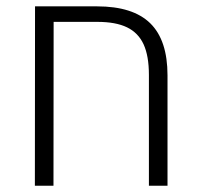

<svg xmlns="http://www.w3.org/2000/svg" viewBox="-20 -590 634 610"><path d="M91.3 -569.8H288.6Q402.3 -569.8 457.3 -516.1Q512.2 -462.4 512.2 -350.6V0H453.1V-352.1Q453.1 -412.1 436.3 -449Q419.4 -485.8 383.5 -503.2Q347.7 -520.5 289.6 -520.5H150.4L149.9 0H90.8Z"/></svg>

Font: Heebo Light
Style: Regular
Weight: 300
Designer: Oded Ezer
Foundry: Meir Sadan
Version: Version 2.001; ttfautohint (v1.5.14-ce02) -l 8 -r 50 -G 200 